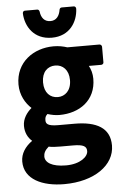

<svg xmlns="http://www.w3.org/2000/svg" viewBox="-62 -764 644 1036"><g transform="rotate(-5 260.0 -245.5)"><path d="M149 72C149 55 156 39 177 21C194 25 216 26 241 26H308C365 26 382 37 382 63C382 93 339 130 262 130C184 130 149 104 149 72ZM28 89C28 186 126 230 244 230C407 230 518 151 518 44C518 -51 446 -90 326 -90H239C180 -90 172 -104 172 -122C172 -137 175 -145 186 -155C207 -148 230 -144 250 -144C359 -144 449 -206 449 -323C449 -350 442 -374 431 -394H498C503 -394 511 -398 511 -406V-491C511 -496 506 -504 498 -504H324C303 -511 278 -516 250 -516C142 -516 44 -448 44 -327C44 -270 71 -224 103 -195C77 -173 54 -141 54 -102C54 -65 69 -37 91 -18C52 10 28 46 28 89ZM250 -241C209 -241 177 -270 177 -327C177 -383 209 -412 250 -412C291 -412 323 -382 323 -327C323 -270 289 -241 250 -241ZM246 -563C343 -563 387 -637 390 -707C390 -715 385 -721 378 -721H312C306 -721 301 -716 300 -710C295 -677 278 -653 246 -653C213 -653 196 -676 192 -709C191 -715 187 -721 180 -721H113C105 -721 101 -714 101 -707C104 -637 148 -563 246 -563Z"/></g></svg>

Font: Falling Sky
Style: Bd
Weight: 700
Designer: Paul D. Hunt
Foundry: Adobe Systems Incorporated
Version: Version 1.02